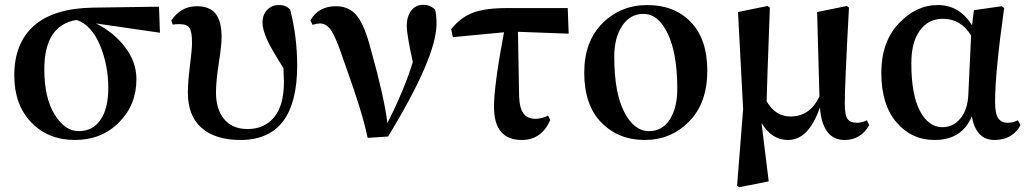

<svg xmlns="http://www.w3.org/2000/svg" viewBox="-20 -572 4321 806"><path d="M434.6 -203.1Q434.6 -298.8 399.4 -382.8Q364.3 -466.8 301.8 -488.3Q166 -466.8 166 -280.3Q166 -162.1 209 -91.8Q252 -21.5 310.5 -21.5Q369.1 -21.5 401.9 -68.8Q434.6 -116.2 434.6 -203.1ZM651.4 -434.6 382.8 -473.6Q456.1 -437.5 504.4 -375Q552.7 -312.5 552.7 -239.3Q552.7 -131.8 479.5 -58.1Q406.2 15.6 293.9 15.6Q182.6 15.6 111.3 -58.1Q40 -131.8 40 -255.9Q40 -390.6 122.6 -463.9Q205.1 -537.1 370.1 -540L647.5 -543.9Z M705.1 -468.8 699.2 -486.3Q739.3 -545.9 806.6 -545.9Q860.4 -545.9 885.3 -514.2Q910.2 -482.4 910.2 -416Q910.2 -381.8 898.4 -306.2Q886.7 -230.5 886.7 -183.6Q886.7 -112.3 921.4 -71.3Q956.1 -30.3 1019.5 -30.3Q1089.8 -30.3 1130.9 -80.1Q1171.9 -129.9 1171.9 -227.5Q1171.9 -243.2 1169.9 -286.1Q1119.1 -365.2 1100.6 -406.7Q1082 -448.2 1082 -477.5Q1082 -510.7 1101.6 -530.8Q1121.1 -550.8 1151.4 -550.8Q1181.6 -550.8 1198.2 -531.2Q1227.5 -418 1227.5 -296.9Q1227.5 15.6 989.3 15.6Q884.8 15.6 826.7 -34.7Q768.6 -85 768.6 -183.6Q768.6 -227.5 777.3 -295.9Q786.1 -364.3 786.1 -392.6Q786.1 -437.5 775.9 -454.1Q765.6 -470.7 733.4 -470.7Q718.8 -470.7 705.1 -468.8Z M1292 -467.8 1283.2 -486.3Q1316.4 -545.9 1390.6 -545.9Q1446.3 -545.9 1479 -504.9Q1511.7 -463.9 1538.1 -359.4Q1591.8 -168.9 1606.4 -55.7Q1677.7 -196.3 1712.9 -311.5Q1687.5 -427.7 1687.5 -461.9Q1687.5 -502.9 1706.1 -527.3Q1724.6 -551.8 1757.8 -551.8Q1786.1 -551.8 1806.6 -531.2Q1812.5 -509.8 1812.5 -471.7Q1812.5 -333 1609.4 1L1523.4 6.8Q1515.6 -29.3 1506.3 -63.5Q1497.1 -97.7 1484.4 -137.7Q1471.7 -177.7 1464.8 -197.8Q1458 -217.8 1440.9 -266.6Q1423.8 -315.4 1419.9 -326.2Q1392.6 -409.2 1372.1 -441.4Q1351.6 -473.6 1323.2 -473.6Q1311.5 -473.6 1292 -467.8Z M2154.3 -438.5 2159.2 -168Q2161.1 -116.2 2178.2 -94.7Q2195.3 -73.2 2226.6 -73.2Q2255.9 -73.2 2280.3 -86.9L2290 -68.4Q2253.9 15.6 2169.9 15.6Q2053.7 15.6 2053.7 -124Q2053.7 -212.9 2095.7 -436.5L1880.9 -416L1874 -449.2Q1912.1 -498 1963.9 -518.1Q2015.6 -538.1 2108.4 -538.1H2363.3L2367.2 -430.7Z M2432.6 -266.6Q2432.6 -398.4 2509.3 -474.6Q2585.9 -550.8 2697.3 -550.8Q2811.5 -550.8 2880.4 -479Q2949.2 -407.2 2949.2 -275.4Q2949.2 -139.6 2873 -62Q2796.9 15.6 2686.5 15.6Q2576.2 15.6 2504.4 -57.6Q2432.6 -130.9 2432.6 -266.6ZM2704.1 -21.5Q2760.7 -21.5 2792 -70.8Q2823.2 -120.1 2823.2 -199.2Q2823.2 -345.7 2783.7 -429.7Q2744.1 -513.7 2680.7 -513.7Q2625 -513.7 2591.8 -463.4Q2558.6 -413.1 2558.6 -335Q2558.6 -183.6 2600.1 -102.5Q2641.6 -21.5 2704.1 -21.5Z M3619.1 -67.4 3628.9 -46.9Q3593.8 15.6 3525.4 15.6Q3432.6 15.6 3421.9 -121.1Q3375 15.6 3288.1 15.6Q3219.7 15.6 3176.8 -55.7L3207 189.5L3083 213.9L3074.2 208L3099.6 -114.3L3078.1 -521.5L3202.1 -546.9L3211.9 -540Q3199.2 -203.1 3198.2 -146.5Q3235.4 -83 3298.8 -83Q3379.9 -83 3419.9 -167L3410.2 -521.5L3535.2 -546.9L3543.9 -540Q3525.4 -199.2 3526.4 -133.8Q3526.4 -87.9 3538.1 -72.3Q3549.8 -56.6 3577.1 -56.6Q3599.6 -56.6 3619.1 -67.4Z M4044.9 -173.8 4056.6 -422.9Q4013.7 -493.2 3937.5 -493.2Q3877.9 -493.2 3841.8 -444.3Q3805.7 -395.5 3805.7 -306.6Q3805.7 -174.8 3841.8 -106.4Q3877.9 -38.1 3936.5 -38.1Q3981.4 -38.1 4011.7 -74.7Q4042 -111.3 4044.9 -173.8ZM4252.9 -67.4 4263.7 -46.9Q4251 -19.5 4222.7 -2Q4194.3 15.6 4154.3 15.6Q4077.1 15.6 4059.6 -84Q4018.6 15.6 3903.3 15.6Q3806.6 15.6 3743.2 -58.6Q3679.7 -132.8 3679.7 -266.6Q3679.7 -395.5 3752.4 -473.1Q3825.2 -550.8 3917 -550.8Q4007.8 -550.8 4060.5 -465.8L4068.4 -529.3L4185.5 -545.9L4195.3 -538.1Q4157.2 -266.6 4157.2 -144.5Q4157.2 -94.7 4170.4 -75.7Q4183.6 -56.6 4210 -56.6Q4234.4 -56.6 4252.9 -67.4Z"/></svg>

Font: GenRyuMin TW TTF Bold
Style: Regular
Weight: 700
Version: Version 1.300